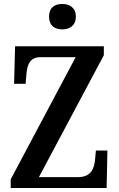

<svg xmlns="http://www.w3.org/2000/svg" viewBox="-20 -947 599 967"><path d="M294 -799C330 -799 362 -818 362 -863C362 -909 330 -927 294 -927C255 -927 227 -909 227 -863C227 -818 255 -799 294 -799ZM34 0H517L521 -189H463L459 -146C455 -98 439 -55 373 -55H176L503 -669V-714H56L51 -525H109L113 -573C117 -622 131 -659 184 -659H361L34 -44Z"/></svg>

Font: Noto Serif Tamil Condensed SemiBold
Style: Italic
Weight: 600
Width: 3
Italic angle: -12°
Designer: Indian Type Foundry, Tom Grace, and the Monotype Design Team
Foundry: Monotype Imaging Inc.
Version: Version 2.003